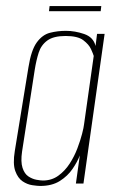

<svg xmlns="http://www.w3.org/2000/svg" viewBox="-20 -607 390 635"><path d="M113 8Q104 8 87 5.5Q70 3 54.5 -7.5Q39 -18 30.5 -41.5Q22 -65 29 -108L74 -384Q83 -441 101.5 -466.5Q120 -492 145 -498.5Q170 -505 198 -505Q228 -505 258.5 -494.5Q289 -484 296 -455L301 -495H326L256 0H231L244 -93Q236 -72 220 -48.5Q204 -25 178 -8.5Q152 8 113 8ZM122 -10Q151 -10 173 -26Q195 -42 210.5 -66Q226 -90 236 -116.5Q246 -143 251.5 -164.5Q257 -186 258 -196L290 -422Q288 -429 281 -444.5Q274 -460 255.5 -474Q237 -488 197 -488Q157 -488 136.5 -473Q116 -458 108 -433Q100 -408 95 -377L53 -106Q48 -72 54.5 -52Q61 -32 74 -23.5Q87 -15 100.5 -12.5Q114 -10 122 -10ZM142 -570 144 -587H315L313 -570Z"/></svg>

Font: Alumni Sans Thin
Style: Italic
Weight: 100
Italic angle: -8°
Designer: Robert E. Leuschke
Foundry: Robert E. Leuschke
Version: Version 1.016